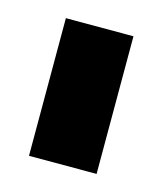

<svg xmlns="http://www.w3.org/2000/svg" viewBox="-53 -718 283 332"><g transform="rotate(15 88.0 -552.0)"><path d="M27 -428.6H148V-675H27Z"/></g></svg>

Font: Anybody Thin
Style: Regular
Weight: 100
Designer: Tyler Finck
Foundry: Etcetera Type Company
Version: Version 1.114;gftools[0.9.25]